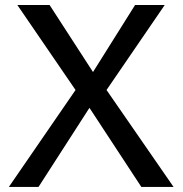

<svg xmlns="http://www.w3.org/2000/svg" viewBox="-20 -742 725 762"><path d="M668.9 0H541L335 -314L132.8 0H15.1L279.8 -384.8L48.8 -722.2H176.8L349.1 -456.1L516.1 -722.2H633.8L402.8 -384.8Z"/></svg>

Font: Perun
Style: Regular
Weight: 400
Version: Version 1.0000